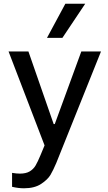

<svg xmlns="http://www.w3.org/2000/svg" viewBox="-20 -804 580 1034"><path d="M133 -527 269 -136H275L418 -527H524L283 74Q267 112 252 137.5Q237 163 201.5 186.5Q166 210 109 210Q79 210 45 202V127Q69 131 87 131Q120 131 140 119Q160 107 171.5 87.5Q183 68 198 32L220 -21L26 -527ZM233 -600 332 -784H439L316 -600Z"/></svg>

Font: Lopes Sans Medium
Style: Regular
Weight: 500
Designer: Gabriel Lam, Diego Maldonado
Foundry: TypeRant, Foresti Design
Version: Version 4.000